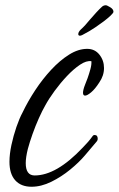

<svg xmlns="http://www.w3.org/2000/svg" viewBox="-20 -676 452 731"><path d="M100 35Q60 35 38 10.5Q16 -14 16 -60Q16 -89 23.5 -124Q31 -159 42.5 -192.5Q54 -226 66 -248Q86 -290 114 -332.5Q142 -375 175 -410.5Q208 -446 243 -468Q278 -490 312 -490Q341 -490 358.5 -468Q376 -446 376 -417Q376 -388 358 -362Q342 -337 327 -324.5Q312 -312 304 -312Q296 -312 296 -323Q296 -328 298 -336Q300 -344 304 -354Q308 -363 313.5 -378.5Q319 -394 324 -412Q329 -430 328 -443Q309 -446 284.5 -429.5Q260 -413 235 -386.5Q210 -360 188 -330Q166 -300 152 -274Q141 -255 128 -226Q115 -197 104 -166Q93 -135 86 -109Q82 -93 80 -79.5Q78 -66 78 -55Q78 -8 112 -8Q195 -8 295 -114Q317 -136 332 -157Q335 -162 340 -162Q352 -162 352 -148Q352 -141 347 -136L303 -84Q281 -58 247.5 -30.5Q214 -3 175.5 16Q137 35 100 35ZM285 -540Q278 -540 278 -546Q278 -554 287 -563Q296 -571 305 -581Q314 -591 323 -602Q335 -616 347 -629Q359 -642 369 -651Q375 -656 383 -656Q387 -656 399.5 -648.5Q412 -641 412 -631Q412 -627 401 -616.5Q390 -606 374 -594Q358 -582 343 -572Q328 -562 321 -558L303 -548L292 -542Q287 -540 285 -540Z"/></svg>

Font: Birthstone Bounce Medium
Style: Regular
Weight: 500
Designer: Robert E. Leuschke
Foundry: Rob Leuschke
Version: Version 1.010; ttfautohint (v1.8.3)